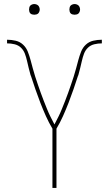

<svg xmlns="http://www.w3.org/2000/svg" viewBox="-20 -932 540 952"><path d="M240 0V-294Q222 -324 207.5 -356.5Q193 -389 180 -422.5Q167 -456 155.5 -489.5Q144 -523 133 -557L132 -558Q127 -576 122.5 -594Q118 -612 114 -630Q110 -648 103.5 -665.5Q97 -683 84 -695.5Q71 -708 52.5 -712.5Q34 -717 15 -717V-735Q37 -735 58 -730Q79 -725 94.5 -710.5Q110 -696 118 -675.5Q126 -655 131.5 -634.5Q137 -614 142.5 -593.5Q148 -573 154.5 -552.5Q161 -532 168 -512Q175 -492 182 -472Q189 -452 197 -432Q205 -412 213 -392Q221 -372 230.5 -353Q240 -334 250 -315Q260 -334 269.5 -353Q279 -372 287 -392Q295 -412 303 -432Q311 -452 318 -472Q325 -492 332 -512Q339 -532 345.5 -552.5Q352 -573 357.5 -593.5Q363 -614 368.5 -634.5Q374 -655 382 -675.5Q390 -696 405.5 -710.5Q421 -725 442 -730Q463 -735 485 -735V-717Q466 -717 447.5 -712.5Q429 -708 416 -695.5Q403 -683 396.5 -665.5Q390 -648 386 -630Q382 -612 377.5 -594Q373 -576 368 -558L367 -557Q356 -523 344.5 -489.5Q333 -456 320 -422.5Q307 -389 292.5 -356.5Q278 -324 260 -294V0ZM350 -859Q345 -859 339.5 -860.5Q334 -862 330.5 -865.5Q327 -869 325.5 -874.5Q324 -880 324 -885Q324 -890 325.5 -895.5Q327 -901 330.5 -904.5Q334 -908 339.5 -910Q345 -912 350 -912Q355 -912 360.5 -910Q366 -908 369.5 -904.5Q373 -901 375 -895.5Q377 -890 377 -885Q377 -880 375 -874.5Q373 -869 369.5 -865.5Q366 -862 360.5 -860.5Q355 -859 350 -859ZM150 -859Q145 -859 139.5 -860.5Q134 -862 130.5 -865.5Q127 -869 125.5 -874.5Q124 -880 124 -885Q124 -890 125.5 -895.5Q127 -901 130.5 -904.5Q134 -908 139.5 -910Q145 -912 150 -912Q155 -912 160.5 -910Q166 -908 169.5 -904.5Q173 -901 175 -895.5Q177 -890 177 -885Q177 -880 175 -874.5Q173 -869 169.5 -865.5Q166 -862 160.5 -860.5Q155 -859 150 -859Z"/></svg>

Font: Iosevka Curly Thin
Style: Regular
Weight: 100
Monospace: yes
Designer: Belleve Invis
Foundry: Belleve Invis
Version: Version 22.1.2; ttfautohint (v1.8.4)